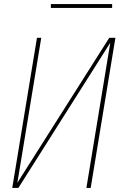

<svg xmlns="http://www.w3.org/2000/svg" viewBox="-20 -920 616 940"><path d="M40 0H70L520 -711L403 0H424L545 -735H515L65 -25L182 -735H161ZM229 -881H529V-900H229Z"/></svg>

Font: Iosevka Sparkle Thin
Style: Italic
Weight: 100
Italic angle: -9°
Designer: Belleve Invis
Foundry: Belleve Invis
Version: Version 4.5.0; ttfautohint (v1.8.3)